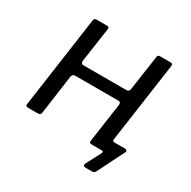

<svg xmlns="http://www.w3.org/2000/svg" viewBox="-146 -670 913 920"><g transform="rotate(30 310.5 -209.5)"><path d="M443 111Q425 111 430 96L474 11Q476 5 474 2.5Q472 0 467 0H428L432 -63H487L491 -77Q490 -69 493 -66Q496 -63 500 -63H559Q566 -63 570 -58.5Q574 -54 569 -47L496 99Q493 105 489 108Q485 111 477 111ZM61 0Q52 0 49 -3Q46 -6 47 -14L118 -516Q120 -530 131 -530H192Q204 -530 202 -517L174 -324Q174 -318 177 -313.5Q180 -309 186 -309H424Q432 -309 436.5 -312.5Q441 -316 442 -323L470 -516Q471 -530 483 -530H544Q555 -530 554 -517L483 -17Q482 -7 478 -3.5Q474 0 464 0H412Q403 0 400.5 -3Q398 -6 399 -14L430 -230Q430 -238 427.5 -242Q425 -246 418 -246H179Q173 -246 168 -243Q163 -240 161 -232L131 -17Q130 -7 126 -3.5Q122 0 112 0Z"/></g></svg>

Font: Libre Franklin
Style: Italic
Weight: 400
Italic angle: -8°
Designer: Pablo Impallari, Rodrigo Fuenzalida, Nhung Nguyen
Foundry: Impallari Type
Version: Version 3.000